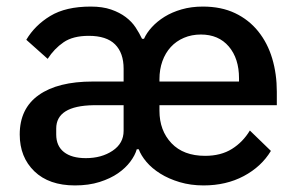

<svg xmlns="http://www.w3.org/2000/svg" viewBox="-20 -552 905 584"><path d="M264 -232Q151 -230 151 -161V-143Q151 -108 174.5 -89.5Q198 -71 241 -71Q289 -71 322.5 -93.5Q356 -116 356 -154V-232ZM707 -304V-314Q707 -374 676 -410.5Q645 -447 591 -447Q563 -447 539.5 -437Q516 -427 499.5 -409Q483 -391 474 -366Q465 -341 465 -311V-304ZM604 -78Q652 -78 685.5 -99Q719 -120 740 -155L804 -93Q775 -45 721.5 -16.5Q668 12 599 12Q560 12 526.5 2Q493 -8 467.5 -24Q442 -40 425.5 -59.5Q409 -79 402 -98H396Q391 -80 376.5 -60.5Q362 -41 339 -25Q316 -9 283 1.5Q250 12 208 12Q129 12 84.5 -31Q40 -74 40 -143Q40 -222 98 -263Q156 -304 262 -304H356V-343Q356 -391 330 -417Q304 -443 250 -443Q202 -443 173.5 -423.5Q145 -404 125 -373L60 -431Q86 -475 133 -503.5Q180 -532 256 -532Q292 -532 318 -523Q344 -514 362.5 -500Q381 -486 392.5 -468.5Q404 -451 412 -434H418Q426 -452 442 -469.5Q458 -487 480.5 -501Q503 -515 532.5 -523.5Q562 -532 597 -532Q653 -532 695 -512Q737 -492 765.5 -456.5Q794 -421 808 -374Q822 -327 822 -273V-232H465V-215Q465 -155 501.5 -116.5Q538 -78 604 -78Z"/></svg>

Font: IBM Plex Sans Thai Medium
Style: Regular
Weight: 500
Designer: Mike Abbink, Paul van der Laan, Pieter van Rosmalen, Ben Mitchell, Mark Frömberg
Foundry: Bold Monday
Version: Version 1.1